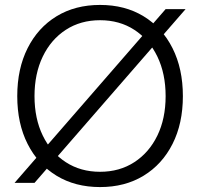

<svg xmlns="http://www.w3.org/2000/svg" viewBox="-20 -742 811 779"><path d="M386 17Q285 17 209.5 -29Q134 -75 92 -158Q50 -241 50 -352Q50 -463 92 -546.5Q134 -630 209.5 -676Q285 -722 386 -722Q487 -722 562.5 -676Q638 -630 680 -546.5Q722 -463 722 -352Q722 -241 680 -158Q638 -75 562.5 -29Q487 17 386 17ZM386 -45Q465 -45 525 -84Q585 -123 618.5 -192Q652 -261 652 -352Q652 -443 618.5 -512.5Q585 -582 525 -621Q465 -660 386 -660Q307 -660 247 -621Q187 -582 153.5 -512.5Q120 -443 120 -352Q120 -261 153.5 -192Q187 -123 247 -84Q307 -45 386 -45ZM120 0H39L652 -705H733Z"/></svg>

Font: TikTok Sans 24pt Light
Style: Regular
Weight: 300
Version: Version 4.000